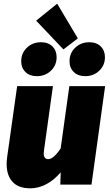

<svg xmlns="http://www.w3.org/2000/svg" viewBox="-20 -1001 594 1041"><path d="M16 -112Q16 -130 19 -151L73 -534H267L219 -189Q217 -175 217 -170Q217 -138 242 -138Q256 -138 274 -154Q292 -170 309 -197L356 -534H550L476 0H307L309 -67Q275 -26 232.5 -3Q190 20 144 20Q80 20 48 -15Q16 -50 16 -112ZM290 -981 402 -793 324 -733 176 -889ZM95 -669Q95 -713 126 -742.5Q157 -772 202 -772Q241 -772 264 -749.5Q287 -727 287 -691Q287 -647 256 -617.5Q225 -588 180 -588Q141 -588 118 -610.5Q95 -633 95 -669ZM357 -669Q357 -713 388 -742.5Q419 -772 464 -772Q503 -772 526 -749.5Q549 -727 549 -691Q549 -647 518 -617.5Q487 -588 442 -588Q403 -588 380 -610.5Q357 -633 357 -669Z"/></svg>

Font: Fira Sans Black
Style: Italic
Weight: 900
Italic angle: -8°
Designer: Carrois Corporate & Edenspiekermann AG
Foundry: Carrois Corporate GbR & Edenspiekermann AG
Version: Version 4.203